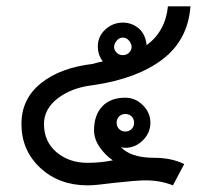

<svg xmlns="http://www.w3.org/2000/svg" viewBox="-20 -590 634 599"><path d="M574.2 -570.3Q566.4 -464.8 486.3 -404.3Q406.2 -343.8 269.5 -324.2Q203.1 -316.4 160.2 -283.2Q117.2 -250 117.2 -203.1Q117.2 -148.4 156.2 -115.2Q195.3 -82 253.9 -82Q293 -82 332 -89.8Q308.6 -105.5 291 -130.9Q273.4 -156.2 273.4 -183.6Q273.4 -230.5 298.8 -257.8Q324.2 -285.2 371.1 -285.2Q402.3 -285.2 425.8 -261.7Q449.2 -238.3 449.2 -207Q449.2 -175.8 425.8 -152.3Q402.3 -128.9 371.1 -128.9Q359.4 -128.9 355.5 -132.8Q386.7 -97.7 460.9 -97.7Q515.6 -97.7 554.7 -78.1L519.5 -11.7Q480.5 -27.3 433.6 -27.3Q406.2 -27.3 335.9 -19.5Q277.3 -11.7 253.9 -11.7Q164.1 -11.7 105.5 -66.4Q46.9 -121.1 46.9 -203.1Q46.9 -281.2 107.4 -330.1Q168 -378.9 269.5 -390.6Q281.2 -394.5 300.8 -398.4Q285.2 -418 285.2 -445.3Q285.2 -476.6 308.6 -498Q332 -519.5 363.3 -519.5Q390.6 -519.5 412.1 -502Q433.6 -484.4 437.5 -449.2Q496.1 -492.2 503.9 -570.3ZM343.8 -425.8Q351.6 -418 363.3 -418Q375 -418 382.8 -425.8Q390.6 -433.6 390.6 -443.4Q390.6 -453.1 382.8 -462.9Q375 -472.7 363.3 -472.7Q351.6 -472.7 343.8 -462.9Q335.9 -453.1 335.9 -443.4Q335.9 -433.6 343.8 -425.8ZM371.1 -179.7Q382.8 -179.7 390.6 -187.5Q398.4 -195.3 398.4 -207Q398.4 -218.8 390.6 -226.6Q382.8 -234.4 371.1 -234.4Q359.4 -234.4 351.6 -226.6Q343.8 -218.8 343.8 -207Q343.8 -195.3 351.6 -187.5Q359.4 -179.7 371.1 -179.7Z"/></svg>

Font: 和音 by 宁静之雨，公众号njzyshare
Style: Regular
Weight: 400
Designer: Steve Matteson
Foundry: Ascender Corporation
Version: Version 6.00;June 8, 2018;FontCreator 11.0.0.2388 32-bit